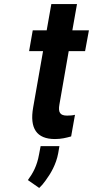

<svg xmlns="http://www.w3.org/2000/svg" viewBox="-20 -678 460 950"><path d="M252 10C283 10 307 4 332 -3L351 -110C340 -107 326 -106 312 -106C277 -106 267 -122 274 -161L320 -425H401L420 -528H338L361 -658H234L211 -528H142L124 -425H193L144 -146C126 -43 161 10 252 10ZM118 213 174 252C185 242 195 230 205 216C231 181 258 135 268 80L274 45H181L173 87C163 143 143 179 118 213Z"/></svg>

Font: Asimov
Style: NarIt
Weight: 500
Designer: Google
Version: Version 2.000980; 2014